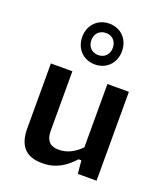

<svg xmlns="http://www.w3.org/2000/svg" viewBox="-154 -954 928 1071"><g transform="rotate(20 310.0 -418.0)"><path d="M78.5 -527.5V-143C78.5 -33.5 130 12 222 12C305 12 358.5 -25.5 406.5 -78H423L430.5 0H541.5V-527.5H414V-151.5C377.5 -114.5 334.5 -90 283.5 -90C239.5 -90 206 -108.5 206 -176V-527.5ZM310 -606C379.5 -606 428 -657.5 428 -727C428 -797 379.5 -848 310 -848C240.5 -848 192 -797 192 -727C192 -657.5 240.5 -606 310 -606ZM310 -661.5C271 -661.5 246 -689.5 246 -727C246 -764.5 271 -792.5 310 -792.5C349 -792.5 373.5 -764.5 373.5 -727C373.5 -689.5 349 -661.5 310 -661.5Z"/></g></svg>

Font: Monaspace Neon SemiBold
Style: Regular
Weight: 600
Designer: Riley Cran & the Lettermatic Team
Foundry: Lettermatic
Version: Version 1.200 (Monaspace Neon)